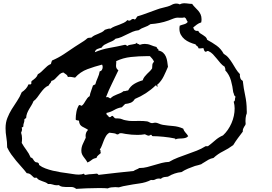

<svg xmlns="http://www.w3.org/2000/svg" viewBox="-20 -948 1696 1195"><path d="M1515.6 -262.7Q1515.6 -257.8 1516.1 -252Q1516.6 -246.1 1515.6 -241.2L1511.7 -230.5Q1507.8 -213.9 1507.8 -194.3Q1507.8 -190.4 1508.3 -186.5Q1508.8 -182.6 1508.8 -177.7Q1508.8 -172.9 1505.9 -168.5Q1502.9 -164.1 1499.5 -158.7Q1496.1 -153.3 1493.2 -146Q1490.2 -138.7 1491.2 -128.9Q1475.6 -108.4 1460.4 -87.9Q1445.3 -67.4 1431.6 -44.9Q1401.4 -22.5 1368.7 -6.3Q1335.9 9.8 1308.6 35.2Q1292 38.1 1277.8 45.9Q1263.7 53.7 1249 63.5Q1244.1 65.4 1240.2 68.8Q1236.3 72.3 1232.4 74.2Q1222.7 78.1 1212.9 80.1Q1203.1 82 1193.4 85Q1170.9 92.8 1149.9 101.6Q1128.9 110.4 1109.4 123Q1066.4 127 1025.4 151.4L1001 154.3Q991.2 156.2 980.5 165Q976.6 164.1 974.1 163.6Q971.7 163.1 968.8 163.1Q956.1 163.1 946.3 168.9Q936.5 174.8 919.9 171.9Q887.7 188.5 847.7 193.8Q807.6 199.2 772.5 206.1Q758.8 208 746.6 210.9Q734.4 213.9 720.7 217.8H715.8Q712.9 217.8 708.5 217.3Q704.1 216.8 700.2 216.8H695.3Q684.6 216.8 672.4 218.3Q660.2 219.7 650.4 224.6Q633.8 222.7 616.2 222.7H583Q550.8 222.7 518.6 224.1Q486.3 225.6 454.1 227.5Q440.4 215.8 422.9 215.8H388.7Q377.9 215.8 366.7 213.9Q355.5 211.9 345.7 204.1Q341.8 205.1 334 205.1Q320.3 205.1 307.1 200.2Q293.9 195.3 279.3 197.3Q271.5 190.4 261.7 186.5Q252 182.6 241.7 179.2Q231.4 175.8 222.7 171.4Q213.9 167 209 158.2H192.4Q180.7 147.5 171.9 139.2Q163.1 130.9 146.5 129.9Q130.9 109.4 113.8 90.8Q96.7 72.3 80.6 52.7Q64.5 33.2 49.8 12.7Q35.2 -7.8 24.4 -31.2V-36.1Q24.4 -64.5 19.5 -93.3Q14.6 -122.1 14.6 -150.4Q14.6 -185.5 25.9 -213.9Q37.1 -242.2 52.7 -267.6Q68.4 -293 85.9 -318.8Q103.5 -344.7 115.2 -374Q128.9 -382.8 140.1 -395Q151.4 -407.2 157.2 -422.9H170.9Q175.8 -426.8 175.3 -429.2Q174.8 -431.6 174.8 -436.5Q174.8 -441.4 177.7 -444.3Q190.4 -453.1 200.7 -462.4Q210.9 -471.7 215.8 -486.3Q227.5 -492.2 236.8 -501Q246.1 -509.8 255.4 -519Q264.6 -528.3 274.4 -536.6Q284.2 -544.9 296.9 -549.8Q297.9 -554.7 299.8 -560.5Q301.8 -566.4 303.7 -571.3Q342.8 -587.9 377.4 -610.8Q412.1 -633.8 446.3 -657.2Q460 -667 474.6 -675.3Q489.3 -683.6 502.9 -693.4Q515.6 -702.1 521.5 -708Q527.3 -713.9 546.9 -713.9H548.8Q557.6 -722.7 568.8 -728Q580.1 -733.4 591.8 -737.8Q603.5 -742.2 614.3 -748Q625 -753.9 632.8 -762.7Q641.6 -764.6 650.4 -768.1Q659.2 -771.5 668 -769.5Q679.7 -778.3 693.8 -783.7Q708 -789.1 722.7 -794.4Q737.3 -799.8 750.5 -806.2Q763.7 -812.5 773.4 -823.2Q779.3 -819.3 783.2 -819.3Q791 -819.3 795.9 -824.7Q800.8 -830.1 808.6 -830.1Q813.5 -830.1 819.3 -826.2Q825.2 -830.1 828.1 -835.9Q831.1 -841.8 835.9 -846.7Q867.2 -855.5 897.5 -867.2Q927.7 -878.9 959 -889.6Q974.6 -895.5 990.2 -898.9Q1005.9 -902.3 1022.5 -907.2Q1037.1 -911.1 1049.8 -918.5Q1062.5 -925.8 1079.1 -925.8Q1088.9 -925.8 1098.6 -920.9Q1111.3 -927.7 1125 -927.7Q1137.7 -927.7 1150.4 -925.8Q1163.1 -923.8 1175.8 -923.8Q1184.6 -911.1 1194.8 -901.4Q1205.1 -891.6 1213.9 -881.3Q1222.7 -871.1 1228.5 -858.4Q1234.4 -845.7 1234.4 -828.1Q1234.4 -823.2 1233.9 -818.4Q1233.4 -813.5 1232.4 -808.6Q1216.8 -803.7 1205.6 -795.4Q1194.3 -787.1 1182.6 -777.3Q1188.5 -752 1213.9 -755.9Q1217.8 -746.1 1226.1 -740.7Q1234.4 -735.4 1243.2 -730Q1252 -724.6 1259.3 -718.3Q1266.6 -711.9 1269.5 -700.2Q1300.8 -683.6 1328.1 -664.1Q1355.5 -644.5 1372.1 -613.3Q1390.6 -602.5 1403.3 -586.9Q1416 -571.3 1426.8 -553.7L1448.2 -518.6Q1459 -501 1473.6 -486.3L1472.7 -481.4Q1472.7 -469.7 1476.6 -460Q1480.5 -450.2 1491.2 -444.3Q1496.1 -398.4 1505.9 -354Q1515.6 -309.6 1515.6 -262.7ZM1446.3 -345.7Q1438.5 -350.6 1436.5 -359.4Q1434.6 -368.2 1431.6 -374Q1427.7 -410.2 1417.5 -446.8Q1407.2 -483.4 1381.8 -510.7Q1382.8 -512.7 1382.8 -515.6Q1382.8 -520.5 1380.9 -523.9Q1378.9 -527.3 1378.9 -532.2Q1364.3 -541 1352.5 -554.7L1329.1 -583Q1317.4 -597.7 1305.2 -610.4Q1293 -623 1277.3 -629.9Q1276.4 -630.9 1274.4 -630.9Q1269.5 -630.9 1266.6 -628.4Q1263.7 -626 1259.8 -626Q1257.8 -626 1255.9 -627Q1252 -630.9 1250 -636.2Q1248 -641.6 1246.1 -648.4H1243.2Q1238.3 -648.4 1233.9 -647.5Q1229.5 -646.5 1224.6 -646.5Q1221.7 -646.5 1219.2 -647Q1216.8 -647.5 1213.9 -648.4Q1214.8 -653.3 1212.4 -656.2Q1210 -659.2 1207 -661.1Q1204.1 -663.1 1201.2 -665.5Q1198.2 -668 1197.3 -671.9Q1178.7 -676.8 1160.6 -684.6Q1142.6 -692.4 1128.4 -704.1Q1114.3 -715.8 1105.5 -731.9Q1096.7 -748 1096.7 -769.5Q1096.7 -774.4 1097.2 -778.8Q1097.7 -783.2 1098.6 -788.1Q1110.4 -793 1125.5 -796.9Q1140.6 -800.8 1148.4 -811.5Q1142.6 -819.3 1139.2 -828.1Q1135.7 -836.9 1127 -839.8Q1118.2 -836.9 1108.9 -837.4Q1099.6 -837.9 1090.8 -837.9H1082Q1078.1 -837.9 1074.2 -836.9Q1062.5 -834 1050.8 -829.1Q1039.1 -824.2 1028.3 -820.3Q1001 -810.5 973.1 -805.2Q945.3 -799.8 917 -797.9Q899.4 -785.2 879.9 -778.8Q860.4 -772.5 842.8 -759.8Q823.2 -757.8 805.7 -750.5Q788.1 -743.2 771 -734.4Q753.9 -725.6 736.3 -717.8Q718.8 -710 699.2 -707Q690.4 -697.3 678.2 -691.9Q666 -686.5 653.3 -681.2Q640.6 -675.8 629.9 -669.4Q619.1 -663.1 612.3 -651.4Q599.6 -648.4 586.4 -643.1Q573.2 -637.7 570.3 -623Q614.3 -641.6 661.6 -649.9Q709 -658.2 755.9 -668.9H759.8Q764.6 -668.9 766.6 -666Q768.6 -663.1 773.4 -662.1Q778.3 -667 786.6 -668.5Q794.9 -669.9 803.7 -671.4Q812.5 -672.9 820.3 -674.8Q828.1 -676.8 833 -682.6Q833 -674.8 839.4 -674.3Q845.7 -673.8 849.6 -668.9Q865.2 -674.8 880.9 -674.8Q900.4 -674.8 918 -667.5Q935.5 -660.2 955.1 -655.3Q955.1 -646.5 960.9 -645Q966.8 -643.6 965.8 -633.8Q984.4 -629.9 995.6 -619.6Q1006.8 -609.4 1012.7 -595.2Q1018.6 -581.1 1021 -564.5Q1023.4 -547.9 1025.4 -532.2Q1013.7 -503.9 999.5 -474.6Q985.4 -445.3 961.9 -422.9Q958 -422.9 958 -419.9Q958 -418 959.5 -415.5Q960.9 -413.1 961.9 -411.1Q960.9 -409.2 959 -409.2Q955.1 -409.2 954.6 -413.1Q954.1 -417 950.2 -417L948.2 -416Q892.6 -362.3 819.3 -332Q808.6 -314.5 793.5 -308.6Q778.3 -302.7 758.8 -300.8L738.3 -280.3Q712.9 -276.4 690.4 -263.2Q668 -250 642.6 -245.1V-241.2Q642.6 -233.4 648.9 -230.5Q655.3 -227.5 657.2 -219.7Q659.2 -219.7 660.2 -219.2Q661.1 -218.8 663.1 -218.8Q668.9 -218.8 671.9 -223.1Q674.8 -227.5 681.6 -226.6Q687.5 -220.7 689.9 -217.3Q692.4 -213.9 695.3 -212.4Q698.2 -210.9 702.1 -210.9H714.8Q728.5 -210.9 739.3 -206.1Q750 -201.2 762.7 -199.2Q784.2 -194.3 805.2 -194.8Q826.2 -195.3 847.7 -195.3Q860.4 -195.3 872.1 -194.8Q883.8 -194.3 896.5 -192.4Q904.3 -190.4 911.6 -186Q918.9 -181.6 926.8 -181.6Q931.6 -181.6 936 -183.1Q940.4 -184.6 945.3 -184.6Q956.1 -184.6 968.8 -178.7Q981.4 -172.9 994.1 -170.9Q1025.4 -166 1057.6 -163.6Q1089.8 -161.1 1120.1 -147.5Q1125 -132.8 1134.3 -123Q1143.6 -113.3 1151.4 -100.6Q1143.6 -91.8 1133.3 -89.4Q1123 -86.9 1112.8 -86.4Q1102.5 -85.9 1091.8 -85.4Q1081.1 -85 1071.3 -80.1Q1072.3 -85 1069.8 -85.4Q1067.4 -85.9 1064.5 -86.9Q1050.8 -89.8 1033.7 -92.3Q1016.6 -94.7 998 -96.7Q979.5 -98.6 961.9 -99.6Q944.3 -100.6 930.7 -100.6Q925.8 -100.6 924.8 -105Q923.8 -109.4 918.9 -109.4Q918 -108.4 917 -108.4Q914.1 -106.4 911.1 -105Q908.2 -103.5 905.3 -103.5Q900.4 -103.5 893.6 -106.9Q886.7 -110.4 881.8 -112.3Q871.1 -110.4 858.9 -109.4Q846.7 -108.4 835.9 -108.4Q798.8 -108.4 762.7 -114.3Q754.9 -115.2 747.1 -117.2Q739.3 -119.1 731.4 -119.1Q723.6 -119.1 720.2 -115.2Q716.8 -111.3 710.9 -111.3Q708 -111.3 706.1 -112.3Q698.2 -118.2 685.1 -119.1Q671.9 -120.1 661.1 -122.1Q647.5 -114.3 639.6 -101.1Q631.8 -87.9 626 -73.2Q620.1 -58.6 614.7 -43.5Q609.4 -28.3 600.6 -16.6Q605.5 -15.6 605.5 -10.7V-3.9Q605.5 2.9 608.4 3.9Q600.6 11.7 592.3 17.6Q584 23.4 580.1 35.2Q561.5 38.1 550.8 47.4Q540 56.6 524.4 63.5Q519.5 53.7 513.2 45.4Q506.8 37.1 501 29.3Q495.1 21.5 490.7 12.2Q486.3 2.9 486.3 -9.8Q486.3 -32.2 495.6 -51.8Q504.9 -71.3 513.7 -90.8Q512.7 -94.7 512.7 -102.5Q512.7 -125 528.3 -139.6Q518.6 -146.5 509.3 -150.9Q500 -155.3 491.7 -160.2Q483.4 -165 478 -173.3Q472.7 -181.6 471.7 -196.3Q469.7 -198.2 465.8 -198.2L459 -199.2Q456.1 -200.2 453.6 -201.2Q451.2 -202.1 451.2 -206.1Q451.2 -228.5 455.6 -252Q460 -275.4 471.7 -293.9H475.6Q479.5 -293.9 481.9 -292Q484.4 -290 487.3 -290H489.3Q497.1 -295.9 502.4 -304.2Q507.8 -312.5 512.7 -320.8Q517.6 -329.1 523.4 -336.9Q529.3 -344.7 538.1 -349.6Q541 -367.2 547.4 -383.3Q553.7 -399.4 558.6 -416Q563.5 -418 566.4 -419.9Q569.3 -421.9 573.2 -422.9Q579.1 -444.3 587.9 -463.4Q596.7 -482.4 600.6 -503.9Q610.4 -505.9 614.7 -513.7Q619.1 -521.5 619.1 -531.2Q619.1 -539.1 615.2 -545.9Q569.3 -534.2 524.4 -517.6Q479.5 -501 447.3 -464.8Q436.5 -466.8 424.8 -468.8Q413.1 -470.7 402.3 -468.8Q399.4 -479.5 390.6 -485.4Q381.8 -491.2 374 -497.1Q360.4 -494.1 352.1 -486.8Q343.8 -479.5 336.4 -471.2Q329.1 -462.9 320.8 -455.1Q312.5 -447.3 299.8 -444.3Q297.9 -434.6 292 -429.2Q286.1 -423.8 283.2 -416Q266.6 -409.2 254.9 -397Q243.2 -384.8 232.4 -370.1L211.9 -341.8Q202.1 -328.1 188.5 -318.4Q182.6 -303.7 175.3 -292Q168 -280.3 161.1 -268.6Q154.3 -256.8 148.9 -243.7Q143.6 -230.5 142.6 -212.9Q138.7 -211.9 137.2 -210Q135.7 -208 131.8 -206.1V-201.2Q131.8 -190.4 128.4 -182.6Q125 -174.8 125 -161.1Q125 -158.2 121.1 -157.2Q117.2 -156.2 115.2 -154.3Q117.2 -148.4 117.2 -143.6Q117.2 -137.7 115.2 -132.3Q113.3 -127 111.3 -122.1Q117.2 -104.5 117.2 -85.9Q117.2 -79.1 116.7 -72.8Q116.2 -66.4 115.2 -58.6Q127.9 -36.1 144 -14.6Q160.2 6.8 170.9 32.2Q181.6 34.2 186.5 43.9Q191.4 53.7 199.2 59.6Q203.1 62.5 209 62.5Q214.8 62.5 219.7 67.4Q222.7 70.3 222.7 74.7Q222.7 79.1 226.6 81.1Q240.2 91.8 262.2 100.1Q284.2 108.4 308.6 114.3Q333 120.1 356.9 124Q380.9 127.9 398.4 129.9Q416 131.8 434.6 135.3Q453.1 138.7 470.7 138.7Q488.3 138.7 502.9 132.8Q503.9 140.6 513.7 140.6Q515.6 140.6 516.6 139.6Q535.2 135.7 551.8 135.7Q559.6 135.7 566.9 134.3Q574.2 132.8 582 132.8Q586.9 132.8 589.4 136.7Q591.8 140.6 596.7 140.6Q599.6 140.6 600.6 139.6Q653.3 133.8 706.1 127.4Q758.8 121.1 811.5 116.2Q819.3 110.4 829.1 106.9Q838.9 103.5 846.7 97.7H849.6Q873 97.7 896 91.8Q918.9 85.9 940.9 79.1Q962.9 72.3 985.8 66.4Q1008.8 60.5 1032.2 59.6Q1058.6 43.9 1087.9 32.7Q1117.2 21.5 1146.5 11.2Q1175.8 1 1204.6 -10.3Q1233.4 -21.5 1259.8 -38.1H1274.4Q1296.9 -54.7 1318.8 -74.2Q1340.8 -93.8 1368.2 -105.5Q1401.4 -136.7 1420.9 -181.6Q1440.4 -226.6 1440.4 -273.4Q1440.4 -293 1434.6 -315.4Q1442.4 -318.4 1442.4 -329.1Q1442.4 -339.8 1446.3 -345.7ZM938.5 -564.5Q933.6 -575.2 927.2 -583Q920.9 -590.8 913.1 -598.6H892.6Q845.7 -598.6 795.4 -593.3Q745.1 -587.9 703.1 -567.4Q704.1 -559.6 703.1 -552.7Q702.1 -545.9 702.1 -538.1Q702.1 -520.5 716.8 -510.7Q697.3 -468.8 676.8 -427.7Q656.2 -386.7 639.6 -342.8Q641.6 -342.8 643.1 -343.3Q644.5 -343.8 647.5 -343.8Q654.3 -343.8 657.7 -340.3Q661.1 -336.9 668 -335.9Q675.8 -344.7 686 -350.1Q696.3 -355.5 707.5 -359.9Q718.8 -364.3 729.5 -368.7Q740.2 -373 749 -380.9H753.9Q759.8 -380.9 765.1 -382.8Q770.5 -384.8 777.3 -384.8Q791 -411.1 815.4 -425.8Q839.8 -440.4 868.2 -448.2Q872.1 -460.9 879.4 -470.2Q886.7 -479.5 895 -487.8Q903.3 -496.1 911.6 -503.9Q919.9 -511.7 926.8 -522.5Q927.7 -535.2 928.2 -544.4Q928.7 -553.7 938.5 -564.5Z"/></svg>

Font: Rock Salt
Style: Regular
Weight: 400
Version: Version 1.001